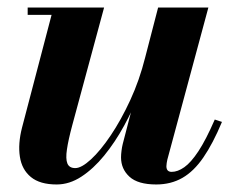

<svg xmlns="http://www.w3.org/2000/svg" viewBox="-20 -480 628 510"><path d="M130.5 10Q86 10 62 -9.8Q38 -29.5 32.8 -63.8Q27.5 -98 38.5 -141L117 -440.5H53.5V-460H256.5L172 -147.5Q161.5 -108.5 157.8 -83.2Q154 -58 159 -45.8Q164 -33.5 180 -33.5Q196.5 -33.5 221.8 -56.8Q247 -80 274.2 -120.5Q301.5 -161 326 -214Q350.5 -267 365.5 -327H381Q370 -283.5 351.8 -236.5Q333.5 -189.5 309.5 -145.8Q285.5 -102 256.8 -66.8Q228 -31.5 196.2 -10.8Q164.5 10 130.5 10ZM395 10Q346.5 10 324 -10.5Q301.5 -31 301.5 -62Q301.5 -70 302.8 -79.8Q304 -89.5 306 -97.5L400 -460H533.5L424.5 -56Q423.5 -51.5 422.8 -47Q422 -42.5 422 -38.5Q422 -23.5 436 -23.5Q452 -23.5 469.5 -35.8Q487 -48 507 -78.2Q527 -108.5 550.5 -162.5L569.5 -156Q545.5 -98.5 520.2 -61.8Q495 -25 464.5 -7.5Q434 10 395 10Z"/></svg>

Font: Bodoni Moda 11pt
Style: Bold Italic
Weight: 700
Italic angle: -13°
Designer: Owen Earl
Foundry: indestructible type
Version: Version 2.004